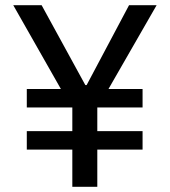

<svg xmlns="http://www.w3.org/2000/svg" viewBox="-20 -718 654 738"><path d="M528 -143V-214H354V-305H528V-376H397L582 -698H476L313 -391H308L140 -698H31L214 -376H83V-305H258V-214H83V-143H258V0H354V-143Z"/></svg>

Font: IBM Plex Thai Looped Text
Style: Regular
Weight: 450
Designer: Mike Abbink, Paul van der Laan, Pieter van Rosmalen, Ben Mitchell, Mark Frömberg
Foundry: Bold Monday
Version: Version 1.0